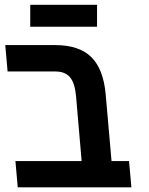

<svg xmlns="http://www.w3.org/2000/svg" viewBox="-20 -802 640 822"><path d="M216.5 -496H12.5L2.5 -609H216Q319 -609 371 -557.5Q423 -506 432.5 -397.5L457.5 -112.5H532.5L542.5 0H56L46 -112.5H329.5L305.5 -391Q300.5 -447 279.5 -471.5Q258.5 -496 216.5 -496ZM109.5 -781.5H395.5V-687.5H109.5Z"/></svg>

Font: JuliaMono
Style: Bold Italic
Weight: 700
Italic angle: -9°
Monospace: yes
Designer: cormullion
Foundry: corm
Version: Version 0.057; ttfautohint (v1.8.4)